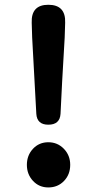

<svg xmlns="http://www.w3.org/2000/svg" viewBox="-20 -780 409 813"><path d="M243.2 -435.5 236.3 -297.9Q233.4 -252 184.6 -252Q136.7 -252 133.8 -297.9L116.2 -621.1L114.3 -683.6Q111.3 -759.8 184.6 -759.8Q258.8 -759.8 255.9 -683.6L253.9 -621.1ZM277.3 -82Q277.3 -41 251 -13.7Q224.6 13.7 184.6 13.7Q145.5 13.7 119.6 -14.2Q93.8 -42 93.8 -82Q93.8 -122.1 119.6 -149.9Q145.5 -177.7 184.6 -177.7Q223.6 -177.7 250.5 -149.9Q277.3 -122.1 277.3 -82Z"/></svg>

Font: GenSenMaruGothic TW TTF Bold
Style: Regular
Weight: 700
Version: Version 1.301